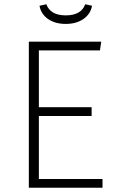

<svg xmlns="http://www.w3.org/2000/svg" viewBox="-20 -879 544 899"><path d="M448 -643H162V-377H409V-336H162V-41H460V0H115V-684H454ZM165 -852 197 -859Q216 -807 288 -807Q360 -807 379 -859L411 -852Q404 -813 370.5 -790Q337 -767 288 -767Q238 -767 205 -790Q172 -813 165 -852Z"/></svg>

Font: FiraGO ExtraLight
Style: Regular
Weight: 200
Designer: bBox Type
Foundry: bBox Type GmbH
Version: Version 1.001